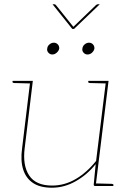

<svg xmlns="http://www.w3.org/2000/svg" viewBox="-20 -867 600 895"><path d="M222 8Q167 8 134 -14Q101 -36 88 -77Q75 -118 83 -176L121 -490H133L95 -176Q85 -96 116 -49Q147 -2 223 -2Q281 -2 333 -32.5Q385 -63 428 -117L474 -490H486L426 0H423Q416 0 417 -8L426 -102Q387 -53 333.5 -22.5Q280 8 222 8ZM423 0 425 -12 502 -10Q504 -10 506.5 -8.5Q509 -7 509 -5L508 0ZM124 -490 122 -478 45 -480Q43 -480 40.5 -481.5Q38 -483 38 -485L39 -490ZM477 -490 475 -478 398 -480Q396 -480 393.5 -481.5Q391 -483 391 -485L392 -490ZM256 -640Q254 -630 244.5 -621.5Q235 -613 224 -613Q213 -613 205.5 -621.5Q198 -630 200 -640Q201 -652 210.5 -660Q220 -668 231 -668Q242 -668 249.5 -660Q257 -652 256 -640ZM420 -640Q418 -630 409 -621.5Q400 -613 388 -613Q377 -613 369.5 -621.5Q362 -630 364 -640Q365 -652 374.5 -660Q384 -668 395 -668Q406 -668 413.5 -660Q421 -652 420 -640ZM445 -847 325 -732H317L225 -847H234Q238 -847 241 -843L322 -742L427 -843Q428 -844 430.5 -845.5Q433 -847 436 -847Z"/></svg>

Font: Aleo Thin
Style: Italic
Weight: 250
Italic angle: -7°
Designer: Alessio Laiso
Foundry: Alessio Laiso
Version: Version 2.001;gftools[0.9.29]